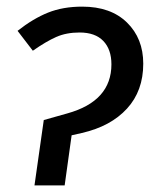

<svg xmlns="http://www.w3.org/2000/svg" viewBox="-20 -559 481 579"><path d="M112 -197 183 -217Q316 -254 316 -365Q316 -410 291.5 -435.5Q267 -461 220 -461Q180 -461 149.5 -447.5Q119 -434 79 -406L33 -466Q80 -503 125 -521Q170 -539 228 -539Q314 -539 363 -491Q412 -443 412 -367Q412 -285 363 -231.5Q314 -178 227 -158L196 -151L175 0H84Z"/></svg>

Font: Fira Sans
Style: Italic
Weight: 400
Italic angle: -8°
Designer: bBox Type GmbH & Carrois Corporate GbR & Edenspiekermann AG
Foundry: bBox Type GmbH & Carrois Corporate GbR & Edenspiekermann AG
Version: Version 4.301